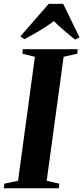

<svg xmlns="http://www.w3.org/2000/svg" viewBox="-38 -1006 444 1026"><path d="M-17.5 0 -14.5 -24.5 58.5 -40 148.5 -702.5 81 -719 84 -743H377.5L374.5 -719L302 -702.5L211.5 -40L279 -24.5L276.5 0ZM70.5 -811.5 222.5 -985.5H299.5L387 -806.5L363.5 -794.5Q333 -818 304.2 -843Q275.5 -868 250 -893Q214 -866.5 174.2 -842.5Q134.5 -818.5 92.5 -796.5Z"/></svg>

Font: Merriweather 120pt
Style: Bold Italic
Weight: 700
Italic angle: -7.8°
Version: Version 2.101